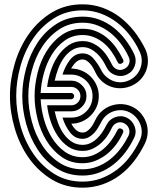

<svg xmlns="http://www.w3.org/2000/svg" viewBox="-20 -728 730 888"><path d="M421 -173Q432 -197 451 -214Q470 -231 493 -239Q516 -247 541 -246.5Q566 -246 590 -235Q614 -224 630.5 -205Q647 -186 655.5 -163Q664 -140 663 -115Q662 -90 651 -66Q630 -22 601 16Q572 54 535.5 81.5Q499 109 455 124.5Q411 140 362 140Q282 140 219.5 102Q157 64 114 3.5Q71 -57 48.5 -133Q26 -209 26 -284Q26 -359 48.5 -435Q71 -511 114 -571.5Q157 -632 219.5 -670Q282 -708 362 -708Q411 -708 455 -692Q499 -676 535.5 -648Q572 -620 601.5 -582Q631 -544 652 -501Q663 -477 664 -451.5Q665 -426 656.5 -403Q648 -380 631 -361.5Q614 -343 590 -332Q566 -321 540.5 -320Q515 -319 492 -327.5Q469 -336 450.5 -353Q432 -370 421 -394Q417 -403 411 -413.5Q405 -424 397.5 -432.5Q390 -441 381 -447Q372 -453 362 -453Q345 -453 332 -441Q319 -429 309 -411Q335 -411 358.5 -401Q382 -391 399.5 -373.5Q417 -356 427 -333Q437 -310 437 -284Q437 -257 427 -234Q417 -211 399.5 -193.5Q382 -176 359 -166Q336 -156 310 -156Q319 -138 332 -126.5Q345 -115 362 -115Q373 -115 382 -121Q391 -127 398.5 -136Q406 -145 411.5 -155Q417 -165 421 -173ZM447 -161Q441 -150 433 -136.5Q425 -123 414.5 -112Q404 -101 390.5 -93.5Q377 -86 362 -86Q327 -86 304 -115.5Q281 -145 269 -184H309Q351 -184 379.5 -213Q408 -242 408 -284Q408 -304 400.5 -322Q393 -340 379.5 -353.5Q366 -367 348 -375Q330 -383 309 -383H269Q281 -422 304 -451.5Q327 -481 362 -481Q392 -481 412.5 -457Q433 -433 447 -406Q456 -387 470.5 -374Q485 -361 502.5 -354Q520 -347 539.5 -347.5Q559 -348 578 -357Q597 -366 610 -380.5Q623 -395 629.5 -413Q636 -431 635.5 -450.5Q635 -470 626 -489Q608 -529 581 -564Q554 -599 520.5 -624.5Q487 -650 447 -665Q407 -680 362 -680Q288 -680 230.5 -644Q173 -608 134 -551Q95 -494 75 -423.5Q55 -353 55 -284Q55 -215 75 -144.5Q95 -74 134 -17Q173 40 230.5 76Q288 112 362 112Q407 112 446.5 97.5Q486 83 520 57.5Q554 32 580.5 -3Q607 -38 626 -78Q635 -96 635.5 -115.5Q636 -135 629 -153Q622 -171 609 -185.5Q596 -200 578 -209Q560 -218 540.5 -218.5Q521 -219 503 -212.5Q485 -206 470.5 -193Q456 -180 447 -161ZM233 -213Q239 -184 249.5 -156.5Q260 -129 276 -107Q292 -85 313.5 -71.5Q335 -58 362 -58Q382 -58 399 -66.5Q416 -75 429.5 -88Q443 -101 453.5 -117Q464 -133 472 -149Q485 -176 512.5 -186Q540 -196 566 -184Q592 -171 602.5 -143.5Q613 -116 600 -90Q583 -54 559 -22.5Q535 9 504.5 33Q474 57 438 70.5Q402 84 362 84Q294 84 241.5 50.5Q189 17 154 -36.5Q119 -90 101 -155.5Q83 -221 83 -284Q83 -347 101 -412.5Q119 -478 154 -531Q189 -584 241.5 -617.5Q294 -651 362 -651Q403 -651 439 -637.5Q475 -624 505 -600.5Q535 -577 559.5 -545Q584 -513 601 -477Q613 -450 603 -422.5Q593 -395 566 -383Q540 -371 512.5 -381Q485 -391 472 -418Q464 -435 453 -451.5Q442 -468 428 -481Q414 -494 397.5 -502Q381 -510 362 -510Q335 -510 313.5 -496.5Q292 -483 276 -461Q260 -439 249.5 -411Q239 -383 233 -355H309Q338 -355 359 -334Q380 -313 380 -284Q380 -255 359 -234Q338 -213 309 -213ZM498 -138Q489 -118 476 -99Q463 -80 445.5 -64.5Q428 -49 407 -39.5Q386 -30 362 -30Q325 -30 296.5 -49Q268 -68 247.5 -98.5Q227 -129 214.5 -166.5Q202 -204 198 -241H309Q327 -241 339.5 -253.5Q352 -266 352 -284Q352 -301 339.5 -313.5Q327 -326 309 -326H198Q202 -362 214.5 -400Q227 -438 247.5 -468.5Q268 -499 296.5 -518.5Q325 -538 362 -538Q386 -538 406.5 -529Q427 -520 444 -505Q461 -490 474.5 -470Q488 -450 498 -429Q506 -413 522 -407Q538 -401 554 -409Q571 -417 577 -433Q583 -449 575 -465Q560 -498 538.5 -526.5Q517 -555 490 -576.5Q463 -598 431 -610.5Q399 -623 362 -623Q300 -623 253 -591.5Q206 -560 174.5 -511Q143 -462 127 -401.5Q111 -341 111 -284Q111 -227 127 -166.5Q143 -106 174.5 -57Q206 -8 253 23.5Q300 55 362 55Q397 55 429 43Q461 31 488 10Q515 -11 537 -40Q559 -69 575 -102Q582 -118 576 -134Q570 -150 554 -158Q538 -166 522 -160Q506 -154 498 -138ZM168 -269Q170 -225 183 -177.5Q196 -130 220 -91Q244 -52 279.5 -26.5Q315 -1 362 -1Q390 -1 415 -12Q440 -23 460 -40.5Q480 -58 496 -80.5Q512 -103 523 -126Q530 -139 542 -132Q554 -127 549 -114Q536 -85 517 -59.5Q498 -34 474 -15Q450 4 421.5 15.5Q393 27 362 27Q306 27 264.5 -2.5Q223 -32 195 -77.5Q167 -123 153.5 -178Q140 -233 140 -284Q140 -335 153.5 -390Q167 -445 195 -490.5Q223 -536 264.5 -565.5Q306 -595 362 -595Q395 -595 423 -584Q451 -573 474.5 -553.5Q498 -534 516.5 -508Q535 -482 549 -453Q556 -441 542 -434Q529 -429 524 -441Q512 -466 496 -489Q480 -512 459.5 -529Q439 -546 414.5 -556Q390 -566 362 -566Q315 -566 279.5 -540.5Q244 -515 220 -476Q196 -437 183 -389.5Q170 -342 168 -298H309Q315 -298 319 -293.5Q323 -289 323 -284Q323 -278 319 -273.5Q315 -269 309 -269Z"/></svg>

Font: Zschusch
Style: Regular
Weight: 400
Designer: Peter Wiegel
Foundry: Peter Wiegel